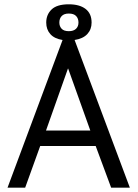

<svg xmlns="http://www.w3.org/2000/svg" viewBox="-20 -873 640 893"><path d="M195 -768Q195 -805 220 -829Q245 -853 300 -853Q350 -853 378 -831.5Q406 -810 406 -768Q406 -736 386 -714.5Q366 -693 327 -687L584 0H497L425 -194H167L97 0H15L271 -687Q233 -693 214 -714.5Q195 -736 195 -768ZM194 -266H400L297 -554H296ZM256 -768Q256 -751 266.5 -739.5Q277 -728 300 -728Q322 -728 333.5 -739Q345 -750 345 -768Q345 -787 334 -798.5Q323 -810 300 -810Q278 -810 267 -798.5Q256 -787 256 -768Z"/></svg>

Font: PT Mono
Style: Regular
Weight: 400
Monospace: yes
Designer: A.Korolkova, I.Chaeva
Foundry: ParaType Ltd
Version: Version 1.001W OFL